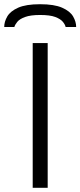

<svg xmlns="http://www.w3.org/2000/svg" viewBox="-38 -890 381 910"><path d="M117 0V-686H188V0ZM-18 -762Q-18 -787 -3.5 -812Q11 -837 48 -853.5Q85 -870 152 -870Q219 -870 256.5 -853.5Q294 -837 308.5 -812Q323 -787 323 -762H273Q271 -773 260 -786.5Q249 -800 224 -809.5Q199 -819 152 -819Q107 -819 81 -809.5Q55 -800 44 -786.5Q33 -773 30 -762Z"/></svg>

Font: Archivo Expanded ExtraLight
Style: Regular
Weight: 250
Width: 7
Designer: Hector Gatti
Foundry: Omnibus-Type
Version: Version 2.001